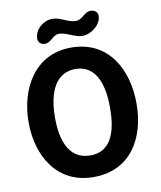

<svg xmlns="http://www.w3.org/2000/svg" viewBox="-96 -970 882 1053"><g transform="rotate(-10 345.0 -443.5)"><path d="M40 -350C40 -163 137 7 340 7C549 7 641 -160 641 -350C641 -538 549 -714 340 -714C136 -714 40 -535 40 -350ZM187 -350C187 -453 213 -594 343 -594C471 -594 494 -455 494 -354C494 -249 474 -113 343 -113C214 -113 187 -242 187 -350ZM166 -793C166 -772 184 -759 204 -759C238 -759 254 -800 287 -800C331 -800 369 -766 415 -766C461 -766 520 -809 520 -860C520 -882 501 -894 480 -894C444 -894 430 -853 393 -853C348 -853 313 -887 266 -887C218 -887 166 -846 166 -793Z"/></g></svg>

Font: Asimov Print
Style: C
Weight: 500
Designer: Google
Version: Version 2.000980: 2014